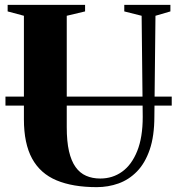

<svg xmlns="http://www.w3.org/2000/svg" viewBox="-20 -763 730 791"><path d="M378.5 8Q280 8 213 -20Q146 -48 112.2 -109.8Q78.5 -171.5 78.5 -271.5V-698L11.5 -716V-743H330.5V-716L255 -698V-239Q255 -180.5 264.2 -140.2Q273.5 -100 291.2 -75Q309 -50 334.8 -38.8Q360.5 -27.5 393 -27.5Q444 -27.5 483.2 -55.8Q522.5 -84 545.2 -140.5Q568 -197 568 -281.5L563.5 -698L492 -716V-743H682V-716L620.5 -698L616 -283.5Q616 -202.5 596.8 -146.5Q577.5 -90.5 544.2 -56.5Q511 -22.5 468.2 -7.2Q425.5 8 378.5 8ZM687.5 -365V-328H2.5V-365Z"/></svg>

Font: Merriweather 120pt ExtraBold
Style: Regular
Weight: 800
Version: Version 2.100